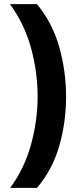

<svg xmlns="http://www.w3.org/2000/svg" viewBox="-20 -746 376 924"><path d="M298 -280Q298 -159 265.5 -44.5Q233 70 158 158H29Q97 66 129 -49.5Q161 -165 161 -281Q161 -400 129 -516Q97 -632 28 -726H158Q233 -635 265.5 -518.5Q298 -402 298 -280Z"/></svg>

Font: Noto Sans Thai Looped
Style: Bold
Weight: 700
Designer: Sasikarn Vongin, Ben Mitchell
Foundry: The Fontpad Ltd
Version: Version 1.001; ttfautohint (v1.8.4.7-5d5b)